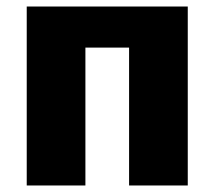

<svg xmlns="http://www.w3.org/2000/svg" viewBox="-20 -569 658 589"><path d="M556 -549V0H376V-423H242V0H62V-549Z"/></svg>

Font: Noto Sans Disp ExtBd
Style: Regular
Weight: 800
Designer: Monotype Design Team
Foundry: Monotype Imaging Inc.
Version: Version 2.000;GOOG;noto-source:20170915:90ef993387c0; ttfaut